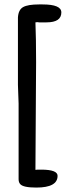

<svg xmlns="http://www.w3.org/2000/svg" viewBox="-20 -780 343 867"><path d="M140 -13Q144 -14 166 -14Q240 -14 240 14Q240 67 144 67Q84 67 71 51Q64 43 64 29V-312L61 -397V-701Q63 -736 84.5 -748Q106 -760 156 -760H172Q257 -760 257 -724Q257 -679 190 -679H157Q148 -681 140 -679Q143 -606 143 -500Q143 -500 140 -13Z"/></svg>

Font: Patrick Hand SC
Style: Regular
Weight: 400
Designer: Patrick Wagesreiter
Foundry: Patrick Wagesreiter
Version: Version 1.003;PS 001.003;hotconv 1.0.70;makeotf.lib2.5.58329